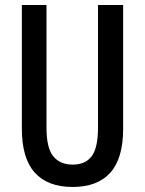

<svg xmlns="http://www.w3.org/2000/svg" viewBox="-20 -785 577 764"><path d="M470 -272Q470 -155 419 -98Q368 -41 269 -41Q170 -41 118.5 -98Q67 -155 67 -272V-765H165V-277Q165 -196 192 -163Q219 -130 269 -130Q320 -130 345 -163.5Q370 -197 370 -278V-765H470Z"/></svg>

Font: Noto Sans Tamil UI ExtraCondensed Medium
Style: Regular
Weight: 500
Width: 2
Designer: Jelle Bosma - Monotype Design Team
Foundry: Monotype Imaging Inc.
Version: Version 2.004; ttfautohint (v1.8.4.7-5d5b)